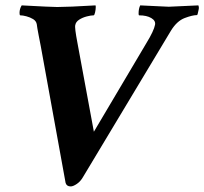

<svg xmlns="http://www.w3.org/2000/svg" viewBox="-20 -666 741 696"><path d="M236.3 9.8Q221.7 9.8 217.8 -2.9L127.9 -498L120.1 -538.1Q117.2 -551.8 115.7 -562Q114.3 -572.3 113.3 -578.1Q111.3 -589.8 100.1 -596.7Q88.9 -603.5 75.7 -606.9Q62.5 -610.4 53.7 -610.4Q50.8 -610.4 50.8 -619.1Q50.8 -633.8 58.6 -646.5Q167 -640.6 187.5 -640.6Q226.6 -640.6 326.2 -646.5Q327.1 -645.5 327.1 -640.6Q327.1 -631.8 324.7 -621.1Q322.3 -610.4 319.3 -610.4Q309.6 -610.4 294.4 -606.4Q279.3 -602.5 267.1 -594.7Q254.9 -586.9 252.9 -575.2Q250 -566.4 260.7 -510.7L320.3 -188.5L510.7 -509.8Q524.4 -532.2 532.2 -548.8Q540 -565.4 542 -576.2Q544.9 -590.8 528.3 -600.6Q511.7 -610.4 484.4 -610.4Q482.4 -610.4 482.4 -617.2Q482.4 -634.8 488.3 -646.5Q533.2 -644.5 559.1 -643.1Q585 -641.6 591.8 -641.6L699.2 -646.5Q700.2 -644.5 700.7 -640.6Q701.2 -636.7 700.2 -631.8Q696.3 -611.3 694.3 -611.3Q677.7 -611.3 649.4 -600.6Q621.1 -589.8 599.6 -554.7L282.2 -26.4Q272.5 -8.8 258.8 0.5Q245.1 9.8 236.3 9.8Z"/></svg>

Font: Crimson Text
Style: Bold Italic
Weight: 700
Italic angle: -11°
Designer: Sebastian Kosch
Foundry: Sebastian Kosch
Version: Version 1.100; ttfautohint (v1.8.4)